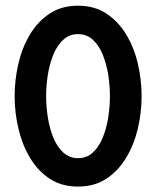

<svg xmlns="http://www.w3.org/2000/svg" viewBox="-20 -658 561 690"><path d="M260.4 12.5Q201.4 12.5 158.7 -15.6Q116 -43.8 87.8 -91Q59.7 -138.2 46.2 -195.8Q32.6 -253.5 32.6 -312.5Q32.6 -371.5 46.2 -429.5Q59.7 -487.5 87.8 -534.4Q116 -581.2 158.7 -609.4Q201.4 -637.5 260.4 -637.5Q319.4 -637.5 362.2 -609.4Q404.9 -581.2 433.3 -534.4Q461.8 -487.5 475.3 -429.5Q488.9 -371.5 488.9 -312.5Q488.9 -253.5 475.3 -195.8Q461.8 -138.2 433.3 -91Q404.9 -43.8 362.2 -15.6Q319.4 12.5 260.4 12.5ZM260.4 -89.6Q291.7 -89.6 313.5 -109.7Q335.4 -129.9 349 -162.8Q362.5 -195.8 368.8 -235.1Q375 -274.3 375 -312.5Q375 -351.4 368.8 -390.3Q362.5 -429.2 349 -462.2Q335.4 -495.1 313.5 -515.3Q291.7 -535.4 260.4 -535.4Q229.9 -535.4 207.6 -515.3Q185.4 -495.1 171.9 -462.2Q158.3 -429.2 152.1 -390.3Q145.8 -351.4 145.8 -312.5Q145.8 -274.3 152.1 -235.1Q158.3 -195.8 171.9 -162.8Q185.4 -129.9 207.6 -109.7Q229.9 -89.6 260.4 -89.6Z"/></svg>

Font: Afacad SemiBold
Style: Regular
Weight: 600
Designer: Kristian Moeller
Foundry: Dicotype
Version: Version 1.000